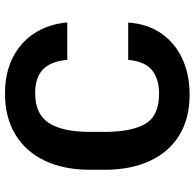

<svg xmlns="http://www.w3.org/2000/svg" viewBox="-25 -752 787 777"><g transform="rotate(90 368.5 -363.5)"><path d="M70.8 -242.2H222.2Q228 -175.3 261.2 -143.8Q294.4 -112.3 356.9 -112.3Q442.9 -112.3 478.3 -168.7Q513.7 -225.1 513.7 -332.5V-393.6Q513.7 -502 481.2 -557.9Q448.7 -613.8 358.9 -613.8Q301.3 -613.8 265.1 -586.2Q229 -558.6 222.2 -488.8H71.3Q76.7 -566.9 115 -622.3Q153.3 -677.7 217 -707.5Q280.8 -737.3 362.8 -737.3Q459.5 -737.3 527.3 -695.6Q595.2 -653.8 631.1 -576.7Q667 -499.5 667 -393.6V-334Q667 -227.5 629.9 -150.4Q592.8 -73.2 523.7 -31.7Q454.6 9.8 358.4 9.8Q275.4 9.8 213.4 -21.5Q151.4 -52.7 114.5 -109.4Q77.6 -166 70.8 -242.2Z"/></g></svg>

Font: Inter-Bold
Style: Bold
Weight: 700
Designer: Rasmus Andersson
Foundry: rsms
Version: Version 4.000;git-a52131595